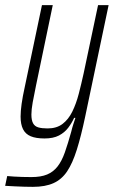

<svg xmlns="http://www.w3.org/2000/svg" viewBox="-59 -530 442 746"><path d="M69 196Q54 196 35.5 195.5Q17 195 -2 194Q-21 193 -39 192L-31 154Q-21 155 -5.5 156Q10 157 28 157.5Q46 158 63 158Q100 158 124 148Q148 138 164.5 117Q181 96 193 62Q205 28 218 -19Q221 -32 225.5 -46Q230 -60 234 -72H229Q220 -52 206 -33.5Q192 -15 170 -3.5Q148 8 114 8Q81 8 60.5 -0.5Q40 -9 30.5 -28Q21 -47 21 -77Q21 -98 25 -126.5Q29 -155 37 -191L104 -510H146L81 -198Q73 -160 68 -132Q63 -104 63 -85Q63 -63 69.5 -51Q76 -39 90 -35Q104 -31 126 -31Q161 -31 184 -48.5Q207 -66 222 -96.5Q237 -127 247 -165.5Q257 -204 266 -245L322 -510H363L272 -77Q256 -1 239.5 51.5Q223 104 202 135.5Q181 167 149 181.5Q117 196 69 196Z"/></svg>

Font: Saira ExtraCondensed ExtraLight
Style: Italic
Weight: 250
Width: 2
Italic angle: -12°
Designer: Hector Gatti with collaboration of the Omnibus-Type team
Foundry: Omnibus-Type
Version: Version 1.101